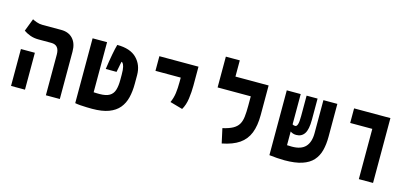

<svg xmlns="http://www.w3.org/2000/svg" viewBox="-61 -1199 3637 1676"><g transform="rotate(15 1758.0 -361.0)"><path d="M386.2 0V-368.2Q386.2 -454.1 313.5 -454.1H197.3Q155.8 -454.1 121.3 -466.8Q86.9 -479.5 62.5 -497.1L106.4 -611.8Q117.7 -605 143.8 -595.5Q169.9 -585.9 196.8 -585.9H368.2Q435.1 -585.9 473.6 -544.2Q512.2 -502.4 512.2 -428.2V0ZM71.3 0V-333.5H197.3V0Z M805.7 9.8Q785.2 9.8 756.1 9Q727.1 8.3 698.7 6.1Q670.4 3.9 651.4 0V-585.9H782.2V-133.3Q797.9 -132.3 810.8 -132.1Q823.7 -131.8 835 -131.8Q894 -131.8 925 -150.4Q956.1 -168.9 967.5 -205.6Q979 -242.2 979 -296.9V-346.2Q979 -392.1 972.9 -415Q966.8 -438 959.7 -445.8Q952.6 -453.6 948.7 -453.6Q945.8 -441.9 943.8 -431.9Q941.9 -421.9 938.7 -405.3Q935.5 -388.7 929.2 -356.9H831.5Q842.3 -433.1 853.5 -492.9Q864.7 -552.7 874.5 -585.9Q992.7 -585.9 1051.3 -526.6Q1109.9 -467.3 1109.9 -375V-296.9Q1109.9 -229 1096.2 -172.9Q1082.5 -116.7 1048.6 -75.7Q1014.6 -34.7 955.6 -12.5Q896.5 9.8 805.7 9.8Z M1565.9 -192.4 1452.1 -224.6Q1471.2 -266.6 1477.3 -312Q1483.4 -357.4 1483.4 -414.1V-453.6H1254.9V-585.9H1608.4V-414.1Q1608.4 -357.4 1600.1 -296.6Q1591.8 -235.8 1565.9 -192.4Z M2242.2 -585.9V-318.4Q2242.2 -222.2 2216.1 -155.8Q2189.9 -89.4 2131.8 -49.3Q2073.7 -9.3 1977.5 9.3L1948.7 -121.6Q2005.9 -134.8 2039.6 -153.3Q2073.2 -171.9 2089.8 -199.7Q2106.4 -227.5 2111.3 -268.6Q2116.2 -309.6 2116.2 -367.2V-454.1H1816.4V-732.4H1942.4V-585.9Z M2543.9 9.3Q2516.6 9.3 2476.3 6.6Q2436 3.9 2407.2 0V-0.5H2406.2V-585.9H2532.2V-312Q2542.5 -304.7 2557.1 -304.7Q2571.3 -304.7 2578.4 -326.9Q2585.4 -349.1 2585.4 -399.4V-585.9H2684.6V-395Q2684.6 -306.6 2659.4 -268.8Q2634.3 -231 2585.9 -231Q2569.3 -231 2555.9 -235.6Q2542.5 -240.2 2532.2 -247.6V-124Q2563 -122.6 2576.2 -122.6Q2659.2 -122.6 2698.2 -164.3Q2737.3 -206.1 2737.3 -287.6V-585.9H2863.3V-287.6Q2863.3 -219.7 2849.1 -165Q2835 -110.4 2800 -71.3Q2765.1 -32.2 2702.9 -11.5Q2640.6 9.3 2543.9 9.3Z M3214.4 0V-454.1H3014.6V-585.9H3342.8V0Z"/></g></svg>

Font: Cascadia Code PL
Style: Bold
Weight: 700
Monospace: yes
Designer: Aaron Bell
Foundry: Saja Typeworks
Version: Version 2404.023; ttfautohint (v1.8.4)